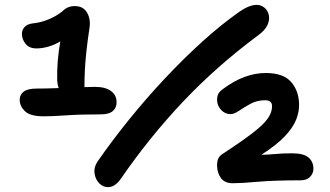

<svg xmlns="http://www.w3.org/2000/svg" viewBox="-20 -741 1356 789"><path d="M424 28Q403 28 387.5 12Q372 -4 368.5 -28.5Q365 -53 380 -76Q441 -164 511.5 -251Q582 -338 658.5 -419.5Q735 -501 812.5 -571Q890 -641 964 -693Q1005 -721 1035 -721Q1052 -721 1066 -710Q1080 -699 1084.5 -680Q1089 -661 1079.5 -639Q1070 -617 1041 -596Q870 -469 732 -323Q594 -177 477 -7Q453 28 424 28ZM161 -263Q104 -263 82.5 -284Q61 -305 61 -331Q61 -352 77.5 -364.5Q94 -377 130 -377Q147 -377 170.5 -377.5Q194 -378 221 -379Q216 -394 215 -411Q214 -452 217.5 -492.5Q221 -533 228 -571Q205 -557 179 -549.5Q153 -542 130 -542Q100 -542 85 -561Q70 -580 70 -602Q70 -617 80.5 -629.5Q91 -642 115 -645Q148 -648 181 -662Q214 -676 238 -696Q248 -706 260 -711Q272 -716 287 -716Q322 -716 337.5 -689.5Q353 -663 348 -628Q340 -575 335.5 -534Q331 -493 329 -457Q327 -421 327 -383Q352 -384 371 -384Q413 -384 436 -367Q459 -350 459 -322Q460 -300 444.5 -285.5Q429 -271 394 -271Q308 -271 251.5 -267Q195 -263 161 -263ZM937 12Q904 12 888.5 -8.5Q873 -29 872 -59Q872 -81 878 -91.5Q884 -102 894 -108Q975 -161 1019.5 -195.5Q1064 -230 1081 -255Q1098 -280 1098 -304Q1098 -329 1070 -329Q1036 -329 1009.5 -314.5Q983 -300 962.5 -286Q942 -272 927 -272Q905 -272 889 -289Q873 -306 872 -329Q872 -345 877 -355Q882 -365 896 -375Q984 -441 1072 -441Q1144 -441 1176 -404.5Q1208 -368 1209 -313Q1210 -283 1197.5 -250.5Q1185 -218 1151.5 -182Q1118 -146 1054 -105Q1078 -105 1109.5 -108Q1141 -111 1180 -111Q1228 -111 1248 -93.5Q1268 -76 1268 -48Q1268 -29 1254.5 -14.5Q1241 0 1215 0Q1106 0 1038.5 6Q971 12 937 12Z"/></svg>

Font: Shantell Sans Normal
Style: Regular
Weight: 600
Designer: Stephen Nixon, Anya Danilova, Shantell Martin
Foundry: Arrow Type
Version: Version 1.009;[a7da0bfa3]